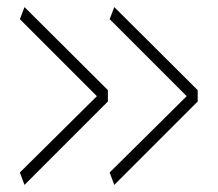

<svg xmlns="http://www.w3.org/2000/svg" viewBox="-20 -542 614 541"><path d="M284 -288V-256L49 -21L36 -56L253 -271L36 -488L49 -522ZM537 -288V-256L302 -21L289 -56L506 -271L289 -488L302 -522Z"/></svg>

Font: Georama Extended ExtraLight
Style: Regular
Weight: 200
Width: 7
Designer: Jean-Baptiste Levee
Foundry: Production Type
Version: Version 1.000